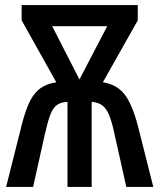

<svg xmlns="http://www.w3.org/2000/svg" viewBox="-20 -734 626 754"><path d="M521 -714V-654L384 -411Q445 -401 475 -355.5Q505 -310 526 -222L582 0H476L430 -206Q420 -254 409 -281Q398 -308 382 -320Q366 -332 340 -334V0H245V-334Q218 -333 202.5 -321Q187 -309 177 -282Q167 -255 156 -206L110 0H4L60 -222Q74 -282 90.5 -321.5Q107 -361 132.5 -382.5Q158 -404 201 -411L65 -654V-714ZM401 -631H185L292 -422Z"/></svg>

Font: Noto Sans ExtraCondensed Medium
Style: Regular
Weight: 500
Width: 2
Designer: Monotype Design Team
Foundry: Monotype Imaging Inc.
Version: Version 2.013; ttfautohint (v1.8.4.7-5d5b)